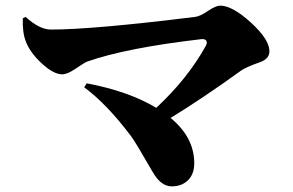

<svg xmlns="http://www.w3.org/2000/svg" viewBox="-20 -691 1040 682"><path d="M71 -631Q120 -586 161 -586Q310 -586 673 -631Q691 -633 720 -653Q747 -671 762 -671Q805 -671 871 -611Q937 -551 937 -509Q937 -483 906 -471Q852 -452 836 -440Q703 -344 586 -272Q670 -203 670 -111Q670 -72 647 -50Q625 -29 590 -29Q552 -29 523 -79Q461 -187 445 -208Q360 -321 279 -381L288 -395Q437 -367 535 -308Q646 -411 711 -528Q717 -539 713 -546Q709 -553 696 -552Q428 -521 289 -472Q281 -469 247 -446Q219 -427 201 -427Q170 -427 128 -466Q87 -504 72 -543Q59 -576 61 -626Z"/></svg>

Font: Source Han Serif CN Heavy
Style: Regular
Weight: 900
Designer: Ryoko NISHIZUKA  (kana & ideographs); Frank Grießhammer (Latin, Greek & Cyrillic); Wenlong ZHANG  (bopomofo); Sandoll Co
Foundry: Adobe Systems Incorporated
Version: Version 1.000;PS 1;hotconv 16.6.53;makeotf.lib2.5.65590